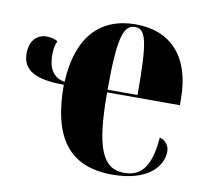

<svg xmlns="http://www.w3.org/2000/svg" viewBox="-67 -623 762 707"><g transform="rotate(10 314.0 -270.0)"><path d="M396 10C530 10 581 -54 581 -109C581 -133 565 -149 545 -155C536 -36 495 -4 438 -4C358 -4 325 -74 325 -285H597V-308C597 -466 517 -550 386 -550C252 -550 172 -464 164 -296C121 -303 102 -336 102 -386C102 -407 105 -424 112 -438C104 -445 84 -449 71 -449C32 -449 8 -420 8 -375C8 -314 54 -285 163 -285C163 -89 233 10 396 10ZM437 -295H325C325 -491 342 -540 385 -540C427 -540 437 -491 437 -295Z"/></g></svg>

Font: Noto Serif Display ExtraCondensed Black
Style: Regular
Weight: 900
Width: 2
Designer: Monotype Design Team
Foundry: Monotype Imaging Inc.
Version: Version 2.009